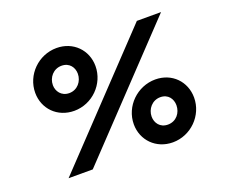

<svg xmlns="http://www.w3.org/2000/svg" viewBox="-124 -947 1346 1149"><g transform="rotate(-20 549.0 -372.5)"><path d="M305 -367C420 -367 515 -462 515 -576C515 -678 438 -757 332 -757C216 -757 121 -662 121 -548C121 -447 197 -367 305 -367ZM288 0 994 -745H840L134 0ZM313 -477C262 -477 236 -517 236 -555C236 -604 272 -647 324 -647C375 -647 400 -608 400 -569C400 -521 365 -477 313 -477ZM795 12C910 12 1005 -83 1005 -197C1005 -299 929 -378 823 -378C708 -378 611 -284 611 -169C611 -68 688 12 795 12ZM803 -98C753 -98 727 -136 727 -176C727 -224 763 -268 815 -268C865 -268 890 -230 890 -190C890 -142 857 -98 803 -98Z"/></g></svg>

Font: Plus Jakarta Sans ExtraBold
Style: Italic
Weight: 800
Italic angle: -8°
Designer: Gumpita Rahayu
Foundry: Tokotype
Version: Version 2.071;gftools[0.9.30]